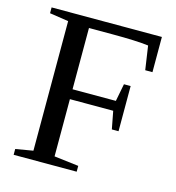

<svg xmlns="http://www.w3.org/2000/svg" viewBox="-100 -740 756 826"><g transform="rotate(15 278.0 -327.5)"><path d="M207 -293.9V-39.1L315.9 -25.9V0H35.2V-25.9L112.8 -39.1V-616.2L28.8 -628.9V-654.8H520V-498H487.8L472.2 -604Q417.5 -610.8 314 -610.8H207V-337.9H399.9L415 -416H444.8V-214.8H415L399.9 -293.9Z"/></g></svg>

Font: Liberation Serif
Style: Regular
Weight: 400
Designer: Steve Matteson
Foundry: Ascender Corporation
Version: Version 2.1.5